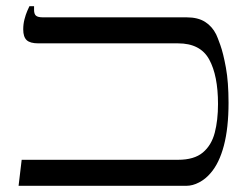

<svg xmlns="http://www.w3.org/2000/svg" viewBox="-20 -600 808 620"><path d="M40 0 50 -84H555Q607 -84 635 -107.5Q663 -131 673.5 -171.5Q684 -212 684 -264Q684 -356 655.5 -408Q627 -460 555 -460H104Q77 -460 66 -470.5Q55 -481 55 -505Q55 -522 59 -537.5Q63 -553 68 -564.5Q73 -576 75 -580H90V-568Q90 -555 96 -549.5Q102 -544 119 -544H583Q619 -544 642 -529.5Q665 -515 678 -489Q682 -481 691.5 -454.5Q701 -428 709.5 -381.5Q718 -335 718 -268Q718 -187 703 -130Q688 -73 660 -41Q644 -22 623 -11Q602 0 582 0Z"/></svg>

Font: Frank Ruhl Libre Light
Style: Regular
Weight: 300
Designer: Yanek Iontef
Foundry: Fontef
Version: Version 6.003;gftools[0.9.30]